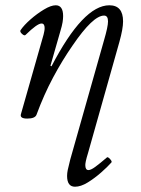

<svg xmlns="http://www.w3.org/2000/svg" viewBox="-20 -436 535 727"><path d="M83 13Q55 13 59 -3L145 -305Q146 -310 147.5 -316.5Q149 -323 149 -330Q149 -347 137 -347Q121 -347 77 -304Q73 -299 63.5 -307.5Q54 -316 58 -322Q71 -341 95.5 -362.5Q120 -384 146.5 -400Q173 -416 191 -416Q219 -416 219 -375Q219 -365 217 -352Q215 -339 208 -316L171 -187L175 -185Q295 -416 394 -416Q446 -416 446 -355Q446 -327 432 -277L314 141Q307 164 305 174Q303 184 303 189Q303 208 315 208Q324 208 340.5 196Q357 184 385 160Q388 157 396.5 166Q405 175 402 179Q387 196 362.5 217.5Q338 239 312 255Q286 271 264 271Q234 271 234 230Q234 220 236.5 207.5Q239 195 246 168L374 -284Q389 -335 389 -355Q389 -377 374 -377Q332 -377 255 -264Q216 -208 181 -142.5Q146 -77 118 -1Q112 13 83 13Z"/></svg>

Font: Junicode
Style: Italic
Weight: 400
Italic angle: -11°
Designer: Peter S. Baker
Version: Version 2.100; ttfautohint (v1.8.4)